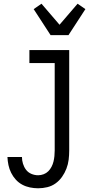

<svg xmlns="http://www.w3.org/2000/svg" viewBox="-20 -789 540 1032"><path d="M185 223Q163 223 141 218.5Q119 214 99.5 203.5Q80 193 65 176.5Q50 160 40 140Q30 120 25.5 98.5Q21 77 20 55H98Q98 73 103.5 91Q109 109 120 123.5Q131 138 148.5 145.5Q166 153 185 153Q200 153 214.5 147.5Q229 142 239.5 131.5Q250 121 257 107.5Q264 94 267.5 79.5Q271 65 272.5 50Q274 35 274 20V-450H138V-520H352V20Q352 45 349 69.5Q346 94 337 117.5Q328 141 313.5 161.5Q299 182 279 196.5Q259 211 234.5 217Q210 223 185 223ZM252 -600 161 -740 203 -769 300 -656 397 -769 439 -740 348 -600Z"/></svg>

Font: Iosevka Curly Slab
Style: Regular
Weight: 400
Monospace: yes
Designer: Belleve Invis
Foundry: Belleve Invis
Version: Version 22.1.2; ttfautohint (v1.8.4)